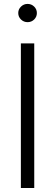

<svg xmlns="http://www.w3.org/2000/svg" viewBox="-20 -946 277 966"><path d="M152.3 -727.5V0H85V-727.5ZM118.7 -834.5Q99.6 -834.5 85.7 -847.9Q71.8 -861.3 71.8 -880.4Q71.8 -899.4 85.7 -912.8Q99.6 -926.3 118.7 -926.3Q138.2 -926.3 151.9 -912.8Q165.5 -899.4 165.5 -880.4Q165.5 -861.3 151.9 -847.9Q138.2 -834.5 118.7 -834.5Z"/></svg>

Font: Inter 24pt Light
Style: Regular
Weight: 300
Designer: Rasmus Andersson
Foundry: rsms
Version: Version 4.001;git-66647c0bb